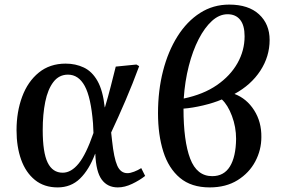

<svg xmlns="http://www.w3.org/2000/svg" viewBox="-20 -802 1226 836"><path d="M231 14Q172 14 132 -18.5Q92 -51 72 -107Q52 -163 52 -235Q52 -315 76.5 -381Q101 -447 149 -486Q197 -525 266 -525Q309 -525 345 -508Q381 -491 404.5 -449.5Q428 -408 436 -335H437Q451 -382 462 -425Q473 -468 484 -512L574 -521L586 -514Q558 -438 526.5 -364.5Q495 -291 464 -225L468 -189Q476 -114 490.5 -81Q505 -48 535 -48Q547 -48 564 -54.5Q581 -61 595 -70L612 -36Q588 -17 555.5 -1.5Q523 14 493 14Q448 14 423 -20Q398 -54 395 -132H394Q368 -63 328.5 -24.5Q289 14 231 14ZM253 -50Q290 -50 322.5 -90Q355 -130 387 -223L385 -265Q376 -378 349 -427.5Q322 -477 276 -477Q237 -477 212.5 -445Q188 -413 177 -358.5Q166 -304 166 -236Q166 -138 187.5 -94Q209 -50 253 -50Z M893 14Q813 14 763.5 -27.5Q714 -69 691 -142Q668 -215 668 -309Q668 -408 690 -493.5Q712 -579 753 -644Q794 -709 851 -745.5Q908 -782 978 -782Q1062 -782 1108 -739.5Q1154 -697 1154 -628Q1154 -556 1113.5 -494Q1073 -432 1001 -393Q1054 -373 1086.5 -322Q1119 -271 1118 -205Q1118 -149 1091.5 -99Q1065 -49 1014.5 -17.5Q964 14 893 14ZM780 -373Q866 -391 924.5 -431.5Q983 -472 1014 -527Q1045 -582 1045 -644Q1045 -692 1025.5 -716Q1006 -740 971 -740Q935 -740 903 -711Q871 -682 845 -631.5Q819 -581 802 -514.5Q785 -448 780 -373ZM904 -35Q955 -35 981 -77Q1007 -119 1008 -197Q1008 -249 990 -297Q972 -345 946 -369Q911 -354 864.5 -343Q818 -332 779 -329Q779 -188 808 -111.5Q837 -35 904 -35Z"/></svg>

Font: Literata 36pt Medium
Style: Italic
Weight: 500
Italic angle: -2°
Designer: Latin by Veronika Burian and Jose Scaglione. Greek by Irene Vlachou. Cyrillic by Vera Evstafieva
Foundry: TypeTogether
Version: Version 3.002